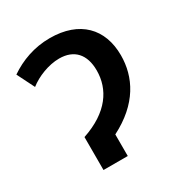

<svg xmlns="http://www.w3.org/2000/svg" viewBox="-136 -648 704 747"><g transform="rotate(-30 216.5 -274.5)"><path d="M191 -549C121 -549 59 -526 8 -491L47 -413C81 -440 135 -462 183 -462C250 -462 287 -421 287 -349C287 -265 238 -189 116 -148V0H225V-97C351 -161 398 -256 398 -353C398 -472 325 -549 191 -549Z"/></g></svg>

Font: Noto Sans Thai Medium
Style: Regular
Weight: 500
Designer: Monotype Design Team
Foundry: Monotype Imaging Inc.
Version: Version 1.901